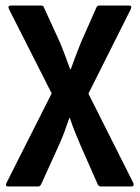

<svg xmlns="http://www.w3.org/2000/svg" viewBox="-20 -675 506 695"><path d="M10 0Q-3 0 4 -14L167 -337L13 -641Q6 -655 20 -655H129Q137 -655 139 -648L199 -517Q208 -494 217 -470.5Q226 -447 234 -424H236Q244 -447 253.5 -471.5Q263 -496 272 -519L329 -648Q332 -655 340 -655H447Q459 -655 453 -641L300 -336L462 -14Q468 0 455 0H346Q338 0 334 -7L271 -150Q261 -173 251 -198Q241 -223 233 -248H231Q223 -224 213.5 -198.5Q204 -173 194 -151L129 -8Q125 0 118 0Z"/></svg>

Font: Sofia Sans Condensed
Style: Bold
Weight: 700
Designer: Botio Nikoltchev, Ani Petrova
Foundry: lettersoup
Version: Version 4.101; ttfautohint (v1.8.4.7-5d5b)